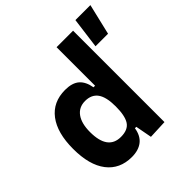

<svg xmlns="http://www.w3.org/2000/svg" viewBox="-202 -923 1088 1088"><g transform="rotate(-45 342.0 -378.5)"><path d="M241.7 9.8Q145.5 9.8 92 -59.6Q38.6 -128.9 38.6 -258.3Q38.6 -386.7 92 -457Q145.5 -527.3 242.7 -527.3Q299.3 -527.3 328.9 -501.7Q358.4 -476.1 367.2 -423.8H379.9V-732.4H512.2V0L398.9 4.9L380.4 -93.8H369.1Q361.3 -42 328.6 -16.1Q295.9 9.8 241.7 9.8ZM379.9 -258.3Q379.9 -333.5 354.7 -368.2Q329.6 -402.8 278.8 -402.8Q228.5 -402.8 201.2 -365Q173.8 -327.1 173.8 -258.3Q173.8 -114.7 278.8 -114.7Q335.4 -114.7 357.7 -148.9Q379.9 -183.1 379.9 -258.3ZM539.6 -580.1 564 -765.6H684.1L640.1 -580.1Z"/></g></svg>

Font: Cascadia Code PL
Style: Bold
Weight: 700
Monospace: yes
Designer: Aaron Bell
Foundry: Saja Typeworks
Version: Version 2404.023; ttfautohint (v1.8.4)